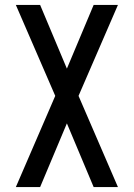

<svg xmlns="http://www.w3.org/2000/svg" viewBox="-20 -755 540 775"><path d="M44 0 203 -368 44 -735H142L250 -478L358 -735H456L297 -368L456 0H358L250 -257L142 0Z"/></svg>

Font: Iosevka Bendy Medium
Style: Regular
Weight: 500
Monospace: yes
Designer: Belleve Invis
Foundry: Belleve Invis
Version: Version 30.1.2